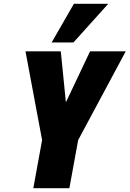

<svg xmlns="http://www.w3.org/2000/svg" viewBox="-20 -997 686 1017"><path d="M203 -255 115 -725H302L329 -455L457 -725H646L394 -255L347.5 0H156.5ZM253.5 -772 371.5 -977H553.5L369 -772Z"/></svg>

Font: JuliaMono Black
Style: Italic
Weight: 900
Italic angle: -9°
Monospace: yes
Designer: cormullion
Foundry: corm
Version: Version 0.057; ttfautohint (v1.8.4)